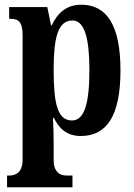

<svg xmlns="http://www.w3.org/2000/svg" viewBox="-20 -566 570 816"><path d="M10 230H288V180H263C242 180 208 172 208 114V47C208 4 207 -34 205 -65H209C232 -17 267 12 323 12C434 12 492 -74 492 -267C492 -460 433 -546 325 -546C262 -546 223 -509 200 -458H197L181 -536H19V-486H25C55 -486 76 -477 76 -417V113C76 171 42 180 20 180H10ZM286 -54C224 -54 208 -127 208 -269C208 -400 224 -479 288 -479C339 -479 360 -404 360 -268C360 -128 339 -54 286 -54Z"/></svg>

Font: Noto Serif Devanagari ExtraCondensed
Style: Bold
Weight: 700
Width: 2
Designer: Universal Thirst, Indian Type Foundry and the Monotype Design Team
Foundry: Monotype Imaging Inc.
Version: Version 2.004